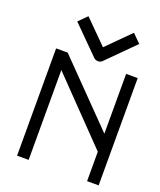

<svg xmlns="http://www.w3.org/2000/svg" viewBox="-138 -882 768 920"><g transform="rotate(20 246.0 -422.5)"><path d="M406 -774 427 -753 290 -616Q282 -608 270 -608Q256 -608 248 -616L111 -753L132 -774L153 -795L269 -679L385 -795ZM60 -50V-597H119L417 -292V-597H476V-50H417V-200L119 -508V-50Z"/></g></svg>

Font: IBM 3270 Semi-Condensed
Style: Condensed
Weight: 400
Monospace: yes
Version: Version 2.3.1